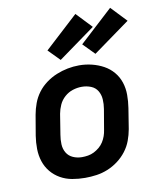

<svg xmlns="http://www.w3.org/2000/svg" viewBox="-87 -847 774 925"><g transform="rotate(-10 300.0 -385.0)"><path d="M255 8Q223 8 192 2.5Q161 -3 134.5 -18Q108 -33 89 -56Q70 -79 60.5 -108Q51 -137 50.5 -169Q50 -201 55 -233L72 -333Q77 -361 87 -388Q97 -415 114.5 -438.5Q132 -462 156.5 -480Q181 -498 208 -509Q235 -520 263 -525.5Q291 -531 319 -531Q351 -531 381.5 -523.5Q412 -516 438.5 -501.5Q465 -487 484.5 -464Q504 -441 513.5 -412Q523 -383 523 -351Q523 -319 518 -287L502 -187Q497 -159 487 -132Q477 -105 459 -81.5Q441 -58 417 -40Q393 -22 366 -11Q339 0 311 4Q283 8 255 8ZM257 -93Q272 -93 287 -95.5Q302 -98 316 -105Q330 -112 342.5 -122.5Q355 -133 363.5 -146.5Q372 -160 377 -174.5Q382 -189 384 -203L401 -303Q405 -327 403.5 -350Q402 -373 391 -391.5Q380 -410 359 -418.5Q338 -427 314 -427Q292 -427 270 -420Q248 -413 230 -397Q212 -381 202.5 -360Q193 -339 189 -317L173 -217Q169 -194 170 -171Q171 -148 182 -129.5Q193 -111 213.5 -102Q234 -93 257 -93ZM407 -572 352 -628 515 -778 587 -702ZM237 -572 182 -628 345 -778 417 -702Z"/></g></svg>

Font: Zed Sans Extended
Style: Bold Italic
Weight: 700
Width: 7
Italic angle: -9°
Designer: Belleve Invis
Foundry: Belleve Invis
Version: Version 1.0.0; ttfautohint (v1.8.4)